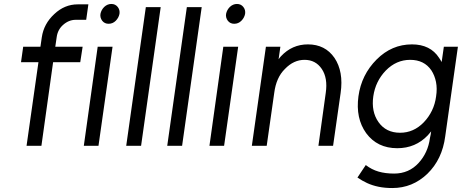

<svg xmlns="http://www.w3.org/2000/svg" viewBox="-20 -736 2331 969"><path d="M372 -714Q306 -714 254 -665Q201 -616 191 -548L184 -500H97L86 -422H174L114 0H189L248 -422H385L397 -500H259L266 -548Q271 -586 298 -610Q327 -636 362 -636H415L426 -714Z M403 0H477L548 -500H473ZM583 -666Q586 -686 574 -701Q562 -716 542 -716Q522 -716 506 -701Q491 -686 487 -666Q484 -647 496 -631Q508 -616 528 -616Q549 -616 564 -631Q579 -646 583 -666Z M716 -700 617 0H692L791 -700Z M923 -700 824 0H899L998 -700Z M1037 0H1111L1182 -500H1107ZM1217 -666Q1220 -686 1208 -701Q1196 -716 1176 -716Q1156 -716 1140 -701Q1125 -686 1121 -666Q1118 -647 1130 -631Q1142 -616 1162 -616Q1183 -616 1198 -631Q1213 -646 1217 -666Z M1661 0 1699 -266Q1707 -321 1699 -365.5Q1691 -410 1668 -444Q1621 -512 1534 -512Q1454 -512 1398 -452Q1395 -449 1392 -445Q1389 -441 1386 -437L1395 -500H1322L1251 0H1326L1364 -267Q1374 -345 1418 -388Q1462 -434 1517 -434Q1573 -434 1604 -388Q1635 -342 1624 -267L1587 0Z M2059 -512Q1957 -512 1881 -436Q1804 -359 1789 -250Q1774 -139 1828 -64Q1884 12 1985 12Q2077 12 2139 -53Q2143 -58 2147.5 -63Q2152 -68 2156 -73Q2155 -63 2153.5 -56.5Q2152 -50 2150 -40Q2145 -2 2130.5 29.5Q2116 61 2093 86Q2044 140 1969 140Q1925 140 1890.5 130Q1856 120 1826 97L1784 160Q1807 176 1833 188Q1859 200 1890.5 206.5Q1922 213 1960 213Q2062 213 2137 141Q2212 68 2227 -48L2291 -500H2220L2209 -423Q2206 -428 2202.5 -434Q2199 -440 2196 -444Q2152 -512 2059 -512ZM2050 -434Q2121 -434 2157 -381Q2174 -355 2180.5 -322Q2187 -289 2181 -250Q2176 -211 2160 -178Q2144 -145 2119 -119Q2068 -66 1999 -66Q1928 -66 1890 -120Q1853 -173 1864 -250Q1875 -326 1927 -380Q1980 -434 2050 -434Z"/></svg>

Font: Unageo
Style: Regular-Italic
Weight: 400
Designer: Richard Sepsi
Foundry: Richard Sepsi
Version: Version 2.000